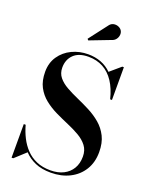

<svg xmlns="http://www.w3.org/2000/svg" viewBox="-180 -1088 948 1198"><g transform="rotate(20 294.0 -489.0)"><path d="M308.5 14.5Q248.5 14.5 204.8 -4.5Q161 -23.5 131 -56L59 10H48V-213H60.5Q72 -170.5 91.5 -132Q111 -93.5 140 -63.2Q169 -33 209 -15.8Q249 1.5 301.5 1.5Q351.5 1.5 387.8 -16.8Q424 -35 444 -68.5Q464 -102 464 -148Q464 -190 442 -218.8Q420 -247.5 384.2 -268.2Q348.5 -289 305.5 -307.2Q262.5 -325.5 219.5 -346.2Q176.5 -367 140.8 -395.5Q105 -424 83.2 -465.2Q61.5 -506.5 61.5 -566Q61.5 -625.5 91.5 -669.2Q121.5 -713 170.8 -736.5Q220 -760 277.5 -760Q324.5 -760 363.8 -745Q403 -730 433 -700L503 -760H513.5V-542.5H501.5Q485.5 -608.5 455.5 -654Q425.5 -699.5 382.5 -722.8Q339.5 -746 285 -746Q220.5 -746 186.8 -713Q153 -680 153 -627Q153 -589 174.5 -562.8Q196 -536.5 231.5 -516.5Q267 -496.5 309.2 -478Q351.5 -459.5 394 -437.5Q436.5 -415.5 471.8 -385.5Q507 -355.5 528.5 -312.8Q550 -270 550 -209Q550 -141 519 -90.8Q488 -40.5 433.5 -13Q379 14.5 308.5 14.5ZM247 -841 240 -849.5 330.5 -967.5Q343 -986.5 360 -990.2Q377 -994 392.5 -988Q408 -982 415.5 -970.5Q424 -957.5 422.5 -941.2Q421 -925 411 -911.8Q401 -898.5 383.5 -893.5Z"/></g></svg>

Font: Bodoni Moda 18pt SemiBold
Style: Regular
Weight: 600
Designer: Owen Earl
Foundry: indestructible type
Version: Version 2.005